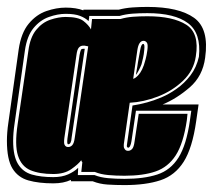

<svg xmlns="http://www.w3.org/2000/svg" viewBox="-28 -524 616 555"><path d="M332 11Q306 11 283 9.5Q260 8 240 0H177V-4Q156 6 126 6Q84 6 54 -2.5Q24 -11 8 -37Q-8 -63 -8 -117Q-8 -128 -7 -141.5Q-6 -155 -4 -168L26 -381Q33 -429 55 -455.5Q77 -482 106 -492Q135 -502 162 -502Q192 -502 213 -494V-496H315Q334 -501 355 -502.5Q376 -504 398 -504Q489 -504 533 -472.5Q577 -441 565 -357Q558 -304 520.5 -271.5Q483 -239 442 -222H546L539 -173Q528 -96 503 -56.5Q478 -17 436 -3Q394 11 332 11ZM332 -7Q388 -7 426.5 -19.5Q465 -32 488 -68.5Q511 -105 521 -176L525 -204H365L352 -116Q349 -97 342 -97Q341 -97 339 -100Q338 -101 340 -113L355 -219Q375 -222 397 -228Q416 -233 438.5 -242.5Q461 -252 482 -267Q505 -283 522.5 -306Q540 -329 547 -360Q554 -428 515.5 -457Q477 -486 398 -486Q375 -486 355 -484.5Q335 -483 318 -478H230Q230 -475 229.5 -471.5Q229 -468 228 -463Q219 -472 203.5 -478Q188 -484 162 -484Q139 -484 113.5 -475Q88 -466 69 -443Q50 -420 44 -378L14 -166Q12 -153 11 -140.5Q10 -128 10 -117Q10 -73 24 -50Q38 -27 64 -19.5Q90 -12 126 -12Q151 -12 169 -20Q187 -28 198 -39L197 -18H245Q262 -11 284.5 -9Q307 -7 332 -7ZM332 -16Q307 -16 285 -18Q263 -20 246 -27H207L210 -55Q207 -58 207 -61Q198 -49 178 -35Q158 -21 126 -21Q86 -21 60 -32Q34 -43 24 -74Q14 -105 23 -165L54 -377Q59 -416 76.5 -437.5Q94 -459 117.5 -467Q141 -475 162 -475Q198 -475 213 -463.5Q228 -452 235 -439L238 -469H320Q337 -474 356 -475.5Q375 -477 398 -477Q472 -477 510.5 -452.5Q549 -428 538 -361Q532 -320 501 -290.5Q470 -261 428.5 -245Q387 -229 347 -227L331 -115Q328 -98 332 -94Q335 -88 342 -88Q349 -88 354 -93.5Q359 -99 361 -115L373 -195H514L512 -176Q502 -109 480 -75Q458 -41 422 -28.5Q386 -16 332 -16ZM357 -296Q363 -298 367 -302Q372 -306 377.5 -314Q383 -322 388 -336Q390 -342 393 -353Q396 -364 398 -379Q400 -395 397 -400Q393 -406 387 -406Q373 -406 369 -379ZM365 -308 367 -321Q368 -326 369 -332Q370 -338 371 -345L377 -378Q380 -397 386 -397Q391 -397 389 -380Q388 -367 385.5 -356.5Q383 -346 381 -338Q378 -330 372.5 -319.5Q367 -309 365 -308ZM169 -99Q176 -99 181 -104.5Q186 -110 188 -125L227 -390L222 -391Q219 -391 218 -392H212Q205 -392 200 -386.5Q195 -381 193 -365L158 -125Q156 -109 159 -105Q162 -99 169 -99ZM169 -107Q165 -107 167 -124L202 -365Q203 -370 204 -374Q205 -378 206 -380Q208 -383 212 -383H217L179 -126Q178 -107 169 -107Z"/></svg>

Font: Alumni Sans Collegiate One
Style: Italic
Weight: 400
Italic angle: -8°
Designer: Robert E. Leuschke
Foundry: Robert E. Leuschke
Version: Version 1.100